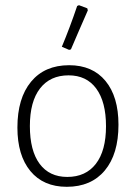

<svg xmlns="http://www.w3.org/2000/svg" viewBox="-20 -713 523 739"><path d="M277 -690 284 -693 316 -681 318 -673Q305 -643 282 -590.5Q259 -538 253 -523L246 -521L218 -533Q249 -607 277 -690ZM246 -462Q336 -462 386 -401.5Q436 -341 436 -233Q436 -120 383.5 -57Q331 6 237 6Q147 6 97 -54.5Q47 -115 47 -222Q47 -335 99.5 -398.5Q152 -462 246 -462ZM244 -423Q173 -423 134 -372.5Q95 -322 95 -228Q95 -133 132.5 -82.5Q170 -32 239 -32Q310 -32 349 -82.5Q388 -133 388 -227Q388 -321 350.5 -372Q313 -423 244 -423Z"/></svg>

Font: Alegreya Sans SC Light
Style: Regular
Weight: 300
Designer: Juan Pablo del Peral
Foundry: Huerta Tipografica
Version: Version 2.007